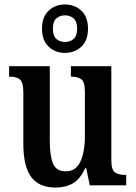

<svg xmlns="http://www.w3.org/2000/svg" viewBox="-20 -834 610 864"><path d="M230 10Q156 10 120.5 -37.5Q85 -85 85 -187V-420Q85 -463 70 -476Q55 -489 25 -489H21V-536H204V-202Q204 -133 218.5 -98Q233 -63 276 -63Q321 -63 341.5 -106.5Q362 -150 362 -221V-420Q362 -466 345.5 -477.5Q329 -489 303 -489H299V-536H481V-113Q481 -68 498.5 -57.5Q516 -47 542 -47H548V0H384L368 -77H363Q341 -28 308 -9Q275 10 230 10ZM272 -596Q229 -596 199 -624Q169 -652 169 -705Q169 -758 199 -786Q229 -814 272 -814Q316 -814 346 -786Q376 -758 376 -705Q376 -652 346 -624Q316 -596 272 -596ZM272 -645Q295 -645 311 -658.5Q327 -672 327 -705Q327 -738 311 -751.5Q295 -765 272 -765Q250 -765 234 -751.5Q218 -738 218 -705Q218 -672 234 -658.5Q250 -645 272 -645Z"/></svg>

Font: Noto Serif Khmer Condensed SemiBold
Style: Regular
Weight: 600
Width: 3
Designer: Danh Hong and the Monotype Design Team
Foundry: Monotype Imaging Inc.
Version: Version 2.004; ttfautohint (v1.8.4.7-5d5b)